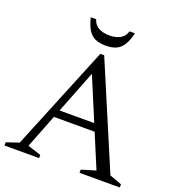

<svg xmlns="http://www.w3.org/2000/svg" viewBox="-158 -978 1004 1098"><g transform="rotate(20 344.0 -429.0)"><path d="M175.5 -250.5V-296H506V-250.5ZM621 -46.5 695 -19.5V0H450V-19.5L536.5 -45.5L305.5 -597.5H339L122.5 -45.5L204 -19.5V0H-7V-19.5L69.5 -45.5L329 -680H352.5ZM340.5 -796.5Q379 -796.5 406 -811.2Q433 -826 442 -858H475Q463.5 -811 446.5 -784Q429.5 -757 403.8 -745.8Q378 -734.5 340.5 -734.5Q303 -734.5 277.2 -745.8Q251.5 -757 234.5 -784Q217.5 -811 206 -858H239Q248 -826 275.2 -811.2Q302.5 -796.5 340.5 -796.5Z"/></g></svg>

Font: Newsreader 16pt
Style: Regular
Weight: 400
Designer: Hugues Gentile
Foundry: Production Type
Version: Version 1.003